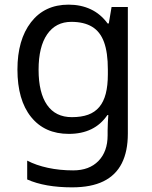

<svg xmlns="http://www.w3.org/2000/svg" viewBox="-20 -566 655 826"><path d="M275 -546Q328 -546 370.5 -526Q413 -506 443 -465H448L460 -536H530V9Q530 85 504 136.5Q478 188 425 214Q372 240 290 240Q232 240 183.5 231.5Q135 223 97 206V125Q135 145 186 156Q237 167 295 167Q364 167 403.5 126.5Q443 86 443 16V-5Q443 -17 444 -39.5Q445 -62 446 -71H442Q414 -30 372.5 -10Q331 10 276 10Q172 10 113.5 -63Q55 -136 55 -267Q55 -395 113.5 -470.5Q172 -546 275 -546ZM287 -472Q220 -472 183 -418.5Q146 -365 146 -266Q146 -167 182.5 -114.5Q219 -62 289 -62Q330 -62 359 -72.5Q388 -83 407 -105.5Q426 -128 435 -163Q444 -198 444 -246V-267Q444 -340 427.5 -385Q411 -430 376 -451Q341 -472 287 -472Z"/></svg>

Font: hexlkannada05
Style: Book
Weight: 400
Designer: Jelle Bosma - Monotype Design Team
Foundry: Monotype Imaging Inc.
Version: Version 2.003